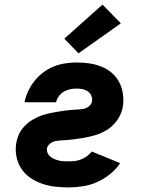

<svg xmlns="http://www.w3.org/2000/svg" viewBox="-20 -811 640 839"><path d="M280 8Q249 8 219.5 4.5Q190 1 163 -8.5Q136 -18 112.5 -34Q89 -50 73.5 -73.5Q58 -97 52 -126Q46 -155 51 -185Q53 -197 57 -209.5Q61 -222 67.5 -233.5Q74 -245 83 -255Q92 -265 102 -273.5Q112 -282 123.5 -288.5Q135 -295 147 -300.5Q159 -306 171.5 -309.5Q184 -313 196.5 -316Q209 -319 221.5 -321Q234 -323 246 -325Q258 -327 270.5 -328.5Q283 -330 295.5 -331Q308 -332 320.5 -332.5Q333 -333 345.5 -335.5Q358 -338 369 -347Q380 -356 382 -368Q384 -381 379 -393Q374 -405 363.5 -412Q353 -419 340.5 -421.5Q328 -424 314 -424Q300 -424 286 -421Q272 -418 259 -410.5Q246 -403 237 -390.5Q228 -378 225 -364H87Q92 -389 103 -412.5Q114 -436 130.5 -457Q147 -478 169 -494.5Q191 -511 215 -520.5Q239 -530 264.5 -534Q290 -538 314 -538Q343 -538 370.5 -534Q398 -530 423 -520Q448 -510 468 -493Q488 -476 500.5 -452.5Q513 -429 517 -401.5Q521 -374 517 -346Q515 -333 510.5 -321Q506 -309 499.5 -297.5Q493 -286 484.5 -276Q476 -266 466 -257Q456 -248 444.5 -241.5Q433 -235 421 -229.5Q409 -224 396.5 -220.5Q384 -217 372 -214Q360 -211 347.5 -209Q335 -207 322.5 -205Q310 -203 297.5 -201.5Q285 -200 272.5 -199Q260 -198 247.5 -197.5Q235 -197 222.5 -194.5Q210 -192 199 -183.5Q188 -175 185 -163Q184 -152 188 -142.5Q192 -133 200 -126.5Q208 -120 217.5 -116Q227 -112 237 -109.5Q247 -107 258 -106.5Q269 -106 280 -106Q293 -106 307 -107.5Q321 -109 334.5 -114.5Q348 -120 360 -128.5Q372 -137 381 -149L505 -98Q486 -70 459.5 -49Q433 -28 403.5 -15Q374 -2 342 3Q310 8 280 8ZM323 -578 261 -642 428 -791 508 -709Z"/></svg>

Font: Iosevka Curly Heavy Extended
Style: Italic
Weight: 900
Width: 7
Italic angle: -9°
Monospace: yes
Designer: Belleve Invis
Foundry: Belleve Invis
Version: Version 11.1.0; ttfautohint (v1.8.3)